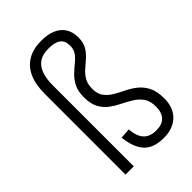

<svg xmlns="http://www.w3.org/2000/svg" viewBox="-225 -842 937 937"><g transform="rotate(-45 243.0 -373.5)"><path d="M333 6Q264 6 230 -30Q196 -66 188 -141L241 -145Q245 -94 267.5 -70Q290 -46 333 -46Q374 -46 394 -67.5Q414 -89 414 -130Q414 -168 398 -191Q382 -214 357.5 -229.5Q333 -245 305 -258.5Q277 -272 252.5 -290Q228 -308 212.5 -336.5Q197 -365 197 -410Q197 -452 210.5 -478.5Q224 -505 243 -523.5Q262 -542 281.5 -557.5Q301 -573 314.5 -591Q328 -609 328 -636Q328 -670 307.5 -685.5Q287 -701 245 -701Q206 -702 181 -686.5Q156 -671 143.5 -639Q131 -607 131 -558V0H74V-558Q74 -622 93.5 -665Q113 -708 151 -730.5Q189 -753 245 -753Q290 -753 321 -739.5Q352 -726 368.5 -700Q385 -674 385 -636Q385 -601 371.5 -578Q358 -555 339 -538Q320 -521 300.5 -504.5Q281 -488 268 -466Q255 -444 255 -410Q255 -376 270.5 -355Q286 -334 310.5 -319.5Q335 -305 363 -291.5Q391 -278 415.5 -258.5Q440 -239 455.5 -208.5Q471 -178 471 -129Q471 -65 433.5 -29.5Q396 6 333 6Z"/></g></svg>

Font: Pathway Extreme Condensed Thin
Style: Regular
Weight: 250
Width: 3
Version: Version 1.001;gftools[0.9.26]